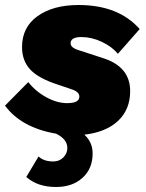

<svg xmlns="http://www.w3.org/2000/svg" viewBox="-38 -530 583 767"><path d="M370 -299Q482 -265 482 -166Q482 -93 434 -47.5Q386 -2 299 8Q332 38 332 83Q332 144 291.5 180.5Q251 217 186 217Q112 217 67 177L116 95Q137 115 175 115Q199 115 215 99Q231 83 231 61Q231 26 186 4Q47 -20 -18 -108L75 -202Q104 -165 147 -141.5Q190 -118 230 -118Q279 -118 279 -144Q279 -164 246 -174L196 -191Q117 -216 83.5 -251.5Q50 -287 50 -342Q50 -421 112 -465.5Q174 -510 276 -510Q435 -510 520 -414L433 -315Q409 -344 368.5 -363Q328 -382 287 -382Q244 -382 244 -357Q244 -339 278 -329Z"/></svg>

Font: Elaine Sans ExtraBold
Style: Italic
Weight: 800
Italic angle: -13°
Designer: Wei Huang
Foundry: Wei Huang
Version: Version 2.001;December 24, 2019;FontCreator 12.0.0.2547 64-b